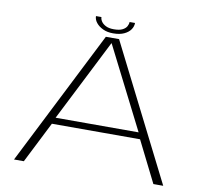

<svg xmlns="http://www.w3.org/2000/svg" viewBox="-84 -861 1011 951"><g transform="rotate(10 422.0 -385.0)"><path d="M46.5 0H96L200.5 -207H644L747.5 0H797L455.5 -677.5H389ZM213.5 -239.5 421.5 -650.5H423L631 -239.5ZM421 -700.5Q454.5 -700.5 476.2 -710.8Q498 -721 508.8 -736.8Q519.5 -752.5 519.5 -770H492Q492 -759.5 485.8 -748Q479.5 -736.5 464.2 -728.8Q449 -721 421 -721Q396 -721 380.5 -729Q365 -737 357.8 -748.2Q350.5 -759.5 350.5 -770H323Q323 -752.5 335.5 -736.8Q348 -721 369.8 -710.8Q391.5 -700.5 421 -700.5Z"/></g></svg>

Font: Anybody Expanded ExtraLight
Style: Regular
Weight: 250
Width: 7
Version: Version 1.113;gftools[0.9.25]